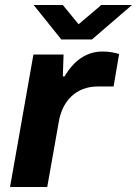

<svg xmlns="http://www.w3.org/2000/svg" viewBox="-20 -744 545 764"><path d="M20 0 113 -527H233L230 -440H237Q253 -468 275 -490.5Q297 -513 325.5 -526Q354 -539 388 -539Q408 -539 425 -536Q442 -533 454 -529L432 -400H372Q337 -400 310 -389.5Q283 -379 263 -359.5Q243 -340 230.5 -313.5Q218 -287 213 -254L168 0ZM505 -724 346 -587H224L114 -724H230L312 -624H265L383 -724Z"/></svg>

Font: Archivo SemiExpanded
Style: Bold Italic
Weight: 700
Width: 6
Italic angle: -10°
Designer: Hector Gatti
Foundry: Omnibus-Type
Version: Version 2.001